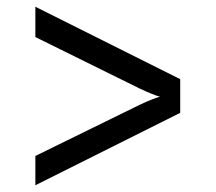

<svg xmlns="http://www.w3.org/2000/svg" viewBox="-20 -615 640 570"><path d="M85 -65V-152L395 -304Q414 -313 430.5 -319.5Q447 -326 455 -328Q446 -330 429 -337Q412 -344 395 -352L85 -505V-595L515 -380V-280Z"/></svg>

Font: JetBrainsMono NFM
Style: Regular
Weight: 400
Monospace: yes
Designer: Philipp Nurullin, Konstantin Bulenkov
Foundry: JetBrains
Version: Version 2.304; ttfautohint (v1.8.4.7-5d5b);Nerd Fonts 3.3.0